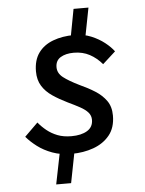

<svg xmlns="http://www.w3.org/2000/svg" viewBox="-58 -793 716 949"><g transform="rotate(-5 300.0 -318.5)"><path d="M271 -34Q218 -34 176 -49.5Q134 -65 102.5 -89Q71 -113 50 -138L116 -203Q134 -181 157 -162.5Q180 -144 209.5 -132.5Q239 -121 278 -121Q327 -121 356.5 -139Q386 -157 386 -193Q386 -214 372.5 -229.5Q359 -245 333.5 -259Q308 -273 274 -289Q233 -309 200.5 -331Q168 -353 149.5 -383Q131 -413 131 -455Q131 -511 157 -547Q183 -583 229.5 -600.5Q276 -618 334 -618Q381 -618 418.5 -602.5Q456 -587 484.5 -564.5Q513 -542 529 -520L465 -462Q438 -494 403.5 -512.5Q369 -531 325 -531Q285 -531 259.5 -515.5Q234 -500 234 -467Q234 -437 261 -416Q288 -395 339 -370Q381 -351 415 -329.5Q449 -308 470 -278.5Q491 -249 491 -205Q491 -145 460.5 -107.5Q430 -70 380 -52Q330 -34 271 -34ZM312 -582 343 -747H417L385 -582ZM182 110 219 -74H292L256 110Z"/></g></svg>

Font: Source Code Pro ExtraLight SemiBold
Style: Italic
Weight: 600
Italic angle: -11°
Monospace: yes
Version: Version 1.016;hotconv 1.0.116;makeotfexe 2.5.65601